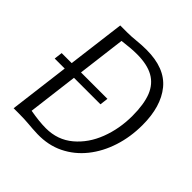

<svg xmlns="http://www.w3.org/2000/svg" viewBox="-200 -909 1071 1071"><g transform="rotate(45 336.0 -373.5)"><path d="M255 8Q212.5 6.5 179.2 3.2Q146 0 97 0H59L104 -358H25L31 -407H110L153 -747H210Q239.5 -747 278 -751Q316.5 -755 353 -755Q498 -755 566 -671.8Q634 -588.5 634 -442Q634 -348 607.2 -265.5Q580.5 -183 530.8 -120.8Q481 -58.5 411.2 -24.2Q341.5 10 255 8ZM265 -48Q357.5 -48 424 -104Q490 -159.5 524 -248.2Q558 -337 558 -438Q558 -529.5 535 -588Q512 -645 462.5 -672.5Q413 -700 332 -700Q286.5 -700 219 -691L183.5 -407H392L386 -358H177L140 -61Q177 -54.5 208 -51.2Q239 -48 265 -48Z"/></g></svg>

Font: Merriweather Sans Light
Style: Italic
Weight: 300
Italic angle: -7.5°
Designer: Eben Sorkin
Foundry: Eben Sorkin
Version: Version 2.001; ttfautohint (v1.8.3)